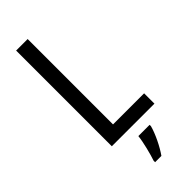

<svg xmlns="http://www.w3.org/2000/svg" viewBox="-298 -753 1013 1013"><g transform="rotate(-45 208.5 -246.5)"><path d="M80 0H398V-77H166V-714H80ZM301 71V61H217C213 102 194 175 182 210V221H229C258 180 289 116 301 71Z"/></g></svg>

Font: Noto Sans Ethiopic Condensed
Style: Regular
Weight: 400
Width: 3
Designer: Monotype Design Team
Foundry: Monotype Imaging Inc.
Version: Version 2.102